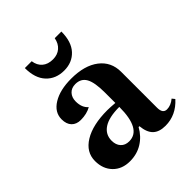

<svg xmlns="http://www.w3.org/2000/svg" viewBox="-144 -557 654 654"><g transform="rotate(-45 183.5 -230.0)"><path d="M89 -209Q68 -209 56 -221.5Q44 -234 44 -257Q44 -291 77.5 -311.5Q111 -332 165 -332Q229 -332 265.5 -304Q302 -276 302 -228V-55Q302 -27 322 -27Q341 -27 359 -42L367 -32Q330 9 279 9Q249 9 233.5 -6Q218 -21 215 -53H211Q195 -24 168.5 -7.5Q142 9 108 9Q70 9 47 -14.5Q24 -38 24 -76Q24 -119 65 -144Q106 -169 176 -169Q189 -169 213 -167V-217Q213 -266 201 -287.5Q189 -309 162 -309Q143 -309 132 -297Q121 -285 121 -266Q121 -236 139 -221Q118 -209 89 -209ZM213 -148Q163 -148 138 -131.5Q113 -115 113 -85Q113 -65 124 -53Q135 -41 154 -41Q213 -41 213 -148ZM79 -469H112Q115 -447 129.5 -434.5Q144 -422 168 -422Q190 -422 204.5 -434.5Q219 -447 223 -469H255Q255 -420 231 -394Q207 -368 168 -368Q128 -368 103.5 -394Q79 -420 79 -469Z"/></g></svg>

Font: Katibeh
Style: Regular
Weight: 400
Designer: Arabic design by Kourosh Beigpour, Latin design by Eduardo Tunni, engineering by Lasse Fister
Version: Version 1.000